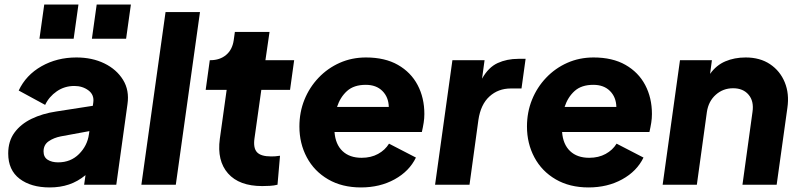

<svg xmlns="http://www.w3.org/2000/svg" viewBox="-20 -810 3508 842"><path d="M198 12Q116 12 66 -26Q16 -64 16 -137Q16 -191 43.5 -228.5Q71 -266 118.5 -289Q166 -312 226 -321L387 -346L389 -360Q394 -394 368 -413.5Q342 -433 306 -433Q263 -433 229 -409.5Q195 -386 178 -350L62 -413Q94 -481 162 -519.5Q230 -558 315 -558Q384 -558 437.5 -532Q491 -506 519.5 -460Q548 -414 539 -353L490 0H349L355 -42Q321 -14 282.5 -1Q244 12 198 12ZM171 -146Q171 -121 189 -109.5Q207 -98 235 -98Q290 -98 326.5 -134.5Q363 -171 370 -221L372 -235L247 -212Q216 -206 193.5 -190.5Q171 -175 171 -146ZM153 -640 174 -790H324L303 -640ZM383 -640 404 -790H554L533 -640Z M600 0 706 -757H857L751 0Z M1130 6Q1029 6 980 -49.5Q931 -105 944 -201L974 -416H882L900 -546H902Q944 -546 971.5 -569Q999 -592 1005 -634L1010 -670H1162L1144 -546H1270L1252 -416H1126L1096 -203Q1090 -161 1107 -142.5Q1124 -124 1169 -124Q1178 -124 1186.5 -124.5Q1195 -125 1208 -127L1197 0Q1182 4 1163.5 5Q1145 6 1130 6Z M1563 12Q1480 12 1419 -23.5Q1358 -59 1325.5 -120Q1293 -181 1293 -255Q1293 -318 1315 -372.5Q1337 -427 1377 -469Q1417 -511 1470 -534.5Q1523 -558 1585 -558Q1668 -558 1725 -525.5Q1782 -493 1811.5 -437Q1841 -381 1841 -310Q1841 -291 1838 -272Q1835 -253 1830 -231H1447Q1451 -177 1482 -147.5Q1513 -118 1566 -118Q1607 -118 1638 -135Q1669 -152 1686 -180L1804 -119Q1775 -59 1710.5 -23.5Q1646 12 1563 12ZM1584 -438Q1532 -438 1502 -411Q1472 -384 1458 -341H1685Q1684 -384 1657 -411Q1630 -438 1584 -438Z M1888 0 1964 -546H2105L2094 -465Q2122 -515 2162.5 -533.5Q2203 -552 2253 -552H2285L2267 -422H2220Q2165 -422 2126.5 -387Q2088 -352 2078 -284L2039 0Z M2561 12Q2478 12 2417 -23.5Q2356 -59 2323.5 -120Q2291 -181 2291 -255Q2291 -318 2313 -372.5Q2335 -427 2375 -469Q2415 -511 2468 -534.5Q2521 -558 2583 -558Q2666 -558 2723 -525.5Q2780 -493 2809.5 -437Q2839 -381 2839 -310Q2839 -291 2836 -272Q2833 -253 2828 -231H2445Q2449 -177 2480 -147.5Q2511 -118 2564 -118Q2605 -118 2636 -135Q2667 -152 2684 -180L2802 -119Q2773 -59 2708.5 -23.5Q2644 12 2561 12ZM2582 -438Q2530 -438 2500 -411Q2470 -384 2456 -341H2683Q2682 -384 2655 -411Q2628 -438 2582 -438Z M2886 0 2962 -546H3102L3094 -486Q3121 -524 3161 -541Q3201 -558 3250 -558Q3313 -558 3357 -528.5Q3401 -499 3421.5 -449Q3442 -399 3433 -337L3386 0H3236L3280 -319Q3287 -366 3263 -394.5Q3239 -423 3195 -423Q3151 -423 3119 -394.5Q3087 -366 3080 -319L3036 0Z"/></svg>

Font: Plus Jakarta Sans ExtraBold
Style: Italic
Weight: 800
Italic angle: -8°
Designer: Gumpita Rahayu
Foundry: Tokotype
Version: Version 2.071; ttfautohint (v1.8.4.7-5d5b);gftools[0.9.29]